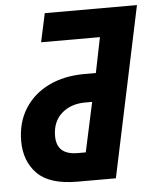

<svg xmlns="http://www.w3.org/2000/svg" viewBox="-52 -758 656 803"><g transform="rotate(-5 276.5 -357.0)"><path d="M241 0Q124 0 72.5 -52.5Q21 -105 21 -189Q21 -267 57.5 -325Q94 -383 159 -414.5Q224 -446 310 -446H357L387 -594H140L166 -714H553L402 0ZM252 -119H286L331 -327H302Q241 -327 202.5 -292.5Q164 -258 164 -198Q164 -119 252 -119Z"/></g></svg>

Font: Noto Sans SemiCondensed
Style: Bold Italic
Weight: 700
Width: 4
Italic angle: -12°
Designer: Monotype Design Team
Foundry: Monotype Imaging Inc.
Version: Version 2.013; ttfautohint (v1.8.4.7-5d5b)